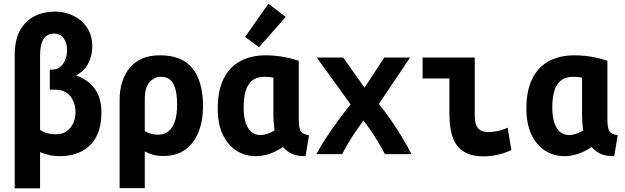

<svg xmlns="http://www.w3.org/2000/svg" viewBox="-20 -839 3400 1045"><path d="M60 186V-538Q60 -622 89.5 -674.5Q119 -727 169 -751.5Q219 -776 280 -776Q332 -776 378 -754Q424 -732 453 -690Q482 -648 482 -586Q482 -538 462 -496.5Q442 -455 395 -429Q446 -409 476 -379Q506 -349 519 -311Q532 -273 532 -228Q532 -160 513 -114Q494 -68 461.5 -40.5Q429 -13 389 -1Q349 11 307 11Q273 11 248.5 5Q224 -1 198 -11V186ZM281 -108Q318 -108 342 -124.5Q366 -141 378.5 -168.5Q391 -196 391 -228Q391 -279 363 -315Q335 -351 277 -351H251V-460H263Q290 -460 308.5 -475.5Q327 -491 336 -515.5Q345 -540 345 -566Q345 -601 328 -628.5Q311 -656 273 -656Q237 -656 217.5 -627.5Q198 -599 198 -536V-132Q218 -119 239 -113.5Q260 -108 281 -108Z M631 185V-293Q631 -404 687 -471Q743 -538 851 -538Q973 -538 1029 -465Q1085 -392 1085 -263Q1085 -182 1060.5 -120.5Q1036 -59 988.5 -24.5Q941 10 870 10Q836 10 811.5 3Q787 -4 768 -15V185ZM842 -106Q874 -106 897 -124.5Q920 -143 932 -179Q944 -215 944 -269Q944 -346 923 -383.5Q902 -421 856 -421Q821 -421 794.5 -392.5Q768 -364 768 -299V-125Q781 -117 799.5 -111.5Q818 -106 842 -106Z M1372 11Q1314 11 1267 -19Q1220 -49 1192.5 -106.5Q1165 -164 1165 -248Q1165 -346 1197 -410.5Q1229 -475 1288 -506.5Q1347 -538 1427 -538Q1454 -538 1483 -535Q1512 -532 1543 -525.5Q1574 -519 1606 -508V-188Q1606 -138 1618.5 -122.5Q1631 -107 1662 -103L1643 11Q1596 11 1568.5 -2Q1541 -15 1520 -39Q1482 -13 1444.5 -1Q1407 11 1372 11ZM1397 -104Q1414 -104 1433.5 -110Q1453 -116 1474 -129Q1472 -146 1470 -169.5Q1468 -193 1468 -213V-416Q1455 -419 1443 -420Q1431 -421 1420 -421Q1377 -421 1352 -400Q1327 -379 1316.5 -342Q1306 -305 1306 -255Q1306 -205 1317 -171.5Q1328 -138 1348.5 -121Q1369 -104 1397 -104ZM1390 -582 1314 -638 1441 -819 1535 -747Z M1702 0Q1724 -42 1755 -89Q1786 -136 1820.5 -183Q1855 -230 1888 -271L1704 -526H1848L1964 -362L2072 -526H2212L2042 -273Q2077 -231 2111 -181Q2145 -131 2173.5 -83.5Q2202 -36 2219 0H2075Q2055 -38 2035 -71Q2015 -104 1995.5 -132Q1976 -160 1958 -183Q1936 -153 1916.5 -124.5Q1897 -96 1879 -66Q1861 -36 1842 0Z M2614 12Q2543 12 2501.5 -15.5Q2460 -43 2443 -94.5Q2426 -146 2426 -218V-412H2280V-526H2564V-211Q2564 -180 2571.5 -159.5Q2579 -139 2595.5 -129.5Q2612 -120 2639 -120Q2657 -120 2683 -124.5Q2709 -129 2743 -144L2763 -22Q2721 -3 2683.5 4.5Q2646 12 2614 12Z M3052 11Q2994 11 2947 -19Q2900 -49 2872.5 -106.5Q2845 -164 2845 -248Q2845 -346 2877 -410.5Q2909 -475 2968 -506.5Q3027 -538 3107 -538Q3134 -538 3163 -535Q3192 -532 3223 -525.5Q3254 -519 3286 -508V-188Q3286 -138 3298.5 -122.5Q3311 -107 3342 -103L3323 11Q3276 11 3248.5 -2Q3221 -15 3200 -39Q3162 -13 3124.5 -1Q3087 11 3052 11ZM3077 -104Q3094 -104 3113.5 -110Q3133 -116 3154 -129Q3152 -146 3150 -169.5Q3148 -193 3148 -213V-416Q3135 -419 3123 -420Q3111 -421 3100 -421Q3057 -421 3032 -400Q3007 -379 2996.5 -342Q2986 -305 2986 -255Q2986 -205 2997 -171.5Q3008 -138 3028.5 -121Q3049 -104 3077 -104Z"/></svg>

Font: Ubuntu Sans Mono
Style: Bold
Weight: 700
Monospace: yes
Designer: Dalton Maag Ltd
Foundry: Dalton Maag Ltd
Version: Version 1.006